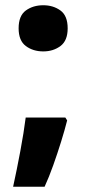

<svg xmlns="http://www.w3.org/2000/svg" viewBox="-20 -578 331 732"><path d="M51 -470Q51 -518 78.5 -538Q106 -558 145 -558Q183 -558 210.5 -538Q238 -518 238 -470Q238 -423 210.5 -402.5Q183 -382 145 -382Q106 -382 78.5 -402.5Q51 -423 51 -470ZM236 -119Q227 -83 213 -38Q199 7 183 52Q167 97 150 134H30Q44 70 57.5 -2Q71 -74 78 -130H229Z"/></svg>

Font: Noto Sans Gujarati UI ExtraBold
Style: Regular
Weight: 800
Designer: Jelle Bosma - Monotype Design Team, Universal Thirst
Foundry: Monotype Imaging Inc.
Version: Version 2.106; ttfautohint (v1.8.4.7-5d5b)